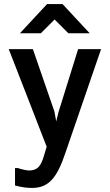

<svg xmlns="http://www.w3.org/2000/svg" viewBox="-20 -768 540 946"><path d="M54 60H68Q81 65 98.5 68.5Q116 72 124 72Q147 72 163.5 60.5Q180 49 192 14Q195 4 198 -5.5Q201 -15 210 -45Q165 -161 116.5 -286Q68 -411 23 -526H142L248 -219L257 -170L268 -215L365 -526H478L302 -14Q287 31 271 63.5Q255 96 236 117Q217 138 193 148Q169 158 138 158Q120 158 100.5 155.5Q81 153 54 146ZM288 -748 422 -604H317L249 -672L181 -604H78L212 -748Z"/></svg>

Font: D2Coding
Style: Bold
Weight: 700
Monospace: yes
Designer: Yong-Rak Park; Jeong-Hwan Yoon; Sang-Min Lee;
Foundry: NHN Corporation
Version: Version 1.3.2; Build 20180524